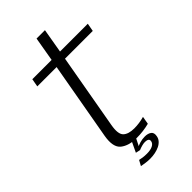

<svg xmlns="http://www.w3.org/2000/svg" viewBox="-262 -795 995 995"><g transform="rotate(-45 235.0 -297.5)"><path d="M231.5 6Q279 6 323.5 -5.5L331 -48.5Q294 -38 257.5 -38Q214.5 -38 194.8 -57.2Q175 -76.5 185.5 -135L258.5 -547.5H462L470 -592H266.5L289.5 -725.5H228L205 -592H63.5L55.5 -547.5H197L121 -119Q108.5 -46 141.2 -20Q174 6 231.5 6ZM204.5 131.5Q223.5 131.5 241.5 127.8Q259.5 124 274.5 116.8Q289.5 109.5 299.2 98Q309 86.5 311 71.5Q315 49.5 301.5 39.8Q288 30 265.5 30Q247.5 30 229.2 35.2Q211 40.5 201.5 47L198.5 62.5Q210 57.5 223 54Q236 50.5 246.5 50.5Q259.5 50.5 266.8 55.5Q274 60.5 271.5 71.5Q269 85 253.2 93Q237.5 101 210.5 101Q194.5 101 181.5 99.2Q168.5 97.5 159 95L143 124.5Q156 127 171.8 129.2Q187.5 131.5 204.5 131.5ZM198.5 62.5 230 0H200.5L173.5 57Z"/></g></svg>

Font: Anybody Thin Light
Style: Italic
Weight: 300
Italic angle: -10°
Version: Version 1.113;gftools[0.9.25]